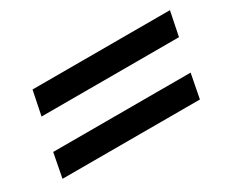

<svg xmlns="http://www.w3.org/2000/svg" viewBox="-60 -576 716 605"><g transform="rotate(-30 298.0 -273.5)"><path d="M87 -419H587L569 -331H69ZM45 -216H545L528 -128H28Z"/></g></svg>

Font: Trirong Black
Style: Italic
Weight: 900
Italic angle: -12°
Designer: Katatrad Team
Foundry: CadsonDemak
Version: Version 1.001